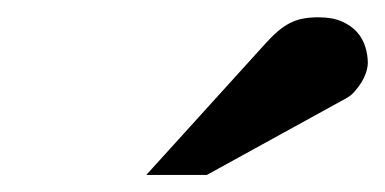

<svg xmlns="http://www.w3.org/2000/svg" viewBox="-20 -754 447 223"><path d="M407.2 -681.2Q407.2 -676.3 405.3 -670.2Q403.3 -664.1 399.7 -658.2Q396 -652.3 391.4 -647.2Q386.7 -642.1 380.9 -639.2L220.2 -550.8H149.9L287.1 -702.1Q295.4 -711.4 302.5 -717.5Q309.6 -723.6 316.9 -727.3Q324.2 -731 332 -732.4Q339.8 -733.9 350.1 -733.9Q366.2 -733.9 377.2 -729Q388.2 -724.1 394.8 -716.6Q401.4 -709 404.3 -699.5Q407.2 -689.9 407.2 -681.2Z"/></svg>

Font: Charis SIL Afr
Style: Bold Italic
Weight: 700
Italic angle: -11°
Foundry: SIL International
Version: Version 5.000